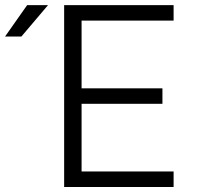

<svg xmlns="http://www.w3.org/2000/svg" viewBox="-20 -743 785 763"><path d="M625.5 -392.1V-330.6H304.2V-61.5H669.9V0H234.9V-722.7H669.9V-661.1H304.2V-392.1ZM64.9 -597.7H0L87.9 -722.7H170.9Z"/></svg>

Font: Giphurs Light
Style: Regular
Weight: 300
Version: Version 0.920; ttfautohint (v1.8.4.7-5d5b)